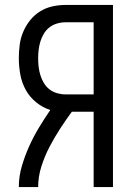

<svg xmlns="http://www.w3.org/2000/svg" viewBox="-20 -755 540 775"><path d="M56 0Q56 -43 68 -84Q80 -125 97.5 -164Q115 -203 137 -239.5Q159 -276 183 -311Q152 -321 126 -342Q100 -363 84 -392Q68 -421 62 -454Q56 -487 56 -520Q56 -547 59.5 -574Q63 -601 73.5 -626Q84 -651 101 -672.5Q118 -694 141 -708.5Q164 -723 190.5 -729Q217 -735 244 -735H436V0H358V-304H270Q245 -270 222 -234.5Q199 -199 179.5 -161.5Q160 -124 147 -83Q134 -42 134 0ZM244 -374H358V-665H244Q227 -665 210 -660Q193 -655 179.5 -644.5Q166 -634 157 -619Q148 -604 143 -587.5Q138 -571 136 -554Q134 -537 134 -520Q134 -502 136 -485Q138 -468 143 -451.5Q148 -435 157 -420Q166 -405 179.5 -394.5Q193 -384 210 -379Q227 -374 244 -374Z"/></svg>

Font: Zed Sans
Style: Regular
Weight: 400
Designer: Belleve Invis
Foundry: Belleve Invis
Version: Version 1.0.0; ttfautohint (v1.8.4)